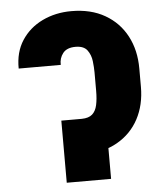

<svg xmlns="http://www.w3.org/2000/svg" viewBox="-53 -783 703 830"><g transform="rotate(-5 299.0 -368.5)"><path d="M217.8 -269.5H292Q322.3 -270 337.6 -283.7Q353 -297.4 358.6 -323Q364.3 -348.6 364.3 -384.8V-464.8Q364.3 -486.3 361.1 -513.7Q357.9 -541 342.8 -561.5Q327.6 -582 292 -582Q253.9 -582 237.1 -560.3Q220.2 -538.6 221.7 -509.8H39.1Q38.1 -581.1 71.3 -631.8Q104.5 -682.6 161.4 -710Q218.3 -737.3 287.1 -737.3Q372.1 -737.3 432.9 -702.1Q493.7 -667 526.1 -605.7Q558.6 -544.4 558.6 -464.8V-384.8Q558.6 -306.6 526.4 -246.1Q494.1 -185.5 433.3 -150.9Q372.6 -116.2 286.1 -116.2H217.8ZM395.5 -269.5V0H203.1V-269.5Z"/></g></svg>

Font: Inter 16pt Black
Style: Regular
Weight: 900
Version: Version 4.001;git-66647c0bb